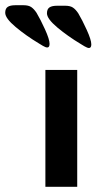

<svg xmlns="http://www.w3.org/2000/svg" viewBox="-114 -716 376 736"><path d="M60 -448H182V0H60ZM67 -534Q61 -534 50 -540.5Q39 -547 36 -549Q-14 -579 -54 -612.5Q-94 -646 -94 -667Q-94 -683 -84.5 -689.5Q-75 -696 -55 -696H-24Q-5 -696 5.5 -689Q16 -682 26 -667Q41 -642 58.5 -603.5Q76 -565 76 -548Q76 -534 67 -534ZM227 -532Q221 -532 210 -538.5Q199 -545 196 -547Q146 -577 106 -610.5Q66 -644 66 -665Q66 -681 75.5 -687.5Q85 -694 105 -694H136Q155 -694 165.5 -687Q176 -680 186 -665Q201 -640 218.5 -601.5Q236 -563 236 -546Q236 -532 227 -532Z"/></svg>

Font: Gold
Style: Regular
Weight: 400
Designer: jaiki
Version: Version 1.000